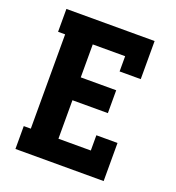

<svg xmlns="http://www.w3.org/2000/svg" viewBox="-133 -841 866 947"><g transform="rotate(20 300.0 -367.5)"><path d="M54 0V-120H91V-615H54V-735H517V-535H406V-615H236V-442H422V-322H236V-120H406V-200H517V0Z"/></g></svg>

Font: Iosevka Curly Slab HvEx
Style: Regular
Weight: 900
Width: 7
Monospace: yes
Designer: Belleve Invis
Foundry: Belleve Invis
Version: Version 11.1.0; ttfautohint (v1.8.3)